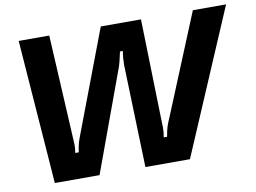

<svg xmlns="http://www.w3.org/2000/svg" viewBox="-80 -882 1336 1002"><g transform="rotate(-10 587.5 -381.5)"><path d="M133 0 76 -763H238L267 -219Q269 -193 269 -177Q269 -157 265 -136H284Q289 -175 298 -200Q307 -225 309 -230L511 -763H724L738 -219L739 -187Q739 -161 734 -136H752Q757 -168 763.5 -188Q770 -208 780 -230L999 -763H1175L849 0H613L596 -543Q596 -580 602 -617H587Q574 -554 565 -532L370 0Z"/></g></svg>

Font: Open Sauce Sans ExBold Italic
Style: Regular
Weight: 800
Italic angle: -10°
Designer: Alfredo Marco Pradil
Foundry: Creative Sauce Fz LLC
Version: Version 1.477